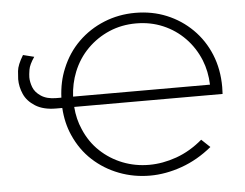

<svg xmlns="http://www.w3.org/2000/svg" viewBox="-51 -767 1064 834"><g transform="rotate(-5 481.0 -350.0)"><path d="M571 5Q500 5 436 -19.5Q372 -44 322.5 -89.5Q273 -135 244 -201Q220 -255 216 -321H189Q134 -321 99 -343Q64 -365 50 -397Q36 -429 36 -462Q36 -471 38.5 -497.5Q41 -524 66 -565L114 -553Q92 -521 88.5 -499Q85 -477 85 -466Q85 -446 93.5 -423Q102 -400 127.5 -383Q153 -366 194 -366H216Q219 -435 243 -492Q270 -558 318.5 -605.5Q367 -653 431 -679Q495 -705 567 -705Q641 -705 704 -679Q767 -653 815 -605.5Q863 -558 889.5 -493.5Q916 -429 916 -351Q916 -344 915.5 -336Q915 -328 915 -321H268Q272 -267 292 -222Q316 -165 358.5 -125Q401 -85 455.5 -63.5Q510 -42 571 -42Q630 -42 690.5 -63.5Q751 -85 805 -131L842 -96Q780 -45 709.5 -20Q639 5 571 5ZM864 -366Q862 -424 842 -474Q819 -530 778.5 -571.5Q738 -613 684 -636Q630 -659 567 -659Q504 -659 450 -636Q396 -613 354.5 -571.5Q313 -530 290 -473Q270 -423 267 -366Z"/></g></svg>

Font: Montserrat Z Light
Style: Regular
Weight: 300
Designer: Julieta Ulanovsky
Foundry: Julieta Ulanovsky
Version: Version 8.000